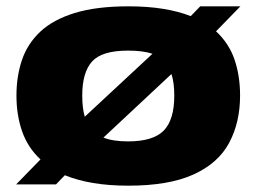

<svg xmlns="http://www.w3.org/2000/svg" viewBox="-20 -577 812 607"><path d="M31 6 108 -73Q68 -110 50 -161.5Q32 -213 32 -275Q32 -336 49.5 -387.5Q67 -439 107.5 -477Q148 -515 216.5 -536Q285 -557 386 -557Q447 -557 496 -549Q545 -541 583 -526L613 -557H740L663 -478Q704 -440 721.5 -388.5Q739 -337 739 -275Q739 -190 704.5 -125.5Q670 -61 592 -25.5Q514 10 386 10Q324 10 274 1.5Q224 -7 185 -23L157 6ZM240 -275Q240 -235 248 -208L462 -407Q432 -417 385 -417Q302 -417 271 -382.5Q240 -348 240 -275ZM385 -130Q464 -130 497.5 -164Q531 -198 531 -275Q531 -316 522 -343L307 -142Q337 -130 385 -130Z"/></svg>

Font: Georama Extended ExtraBold
Style: Regular
Weight: 800
Width: 7
Designer: Jean-Baptiste Levee
Foundry: Production Type
Version: Version 1.000